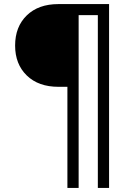

<svg xmlns="http://www.w3.org/2000/svg" viewBox="-20 -720 643 940"><path d="M266 -295Q168 -295 111 -350.5Q54 -406 54 -497Q54 -589 111 -644.5Q168 -700 266 -700H483V-646H340V-295ZM310 200V-700H365V200ZM459 200V-700H514V200Z"/></svg>

Font: Fustat Light
Style: Regular
Weight: 300
Designer: Mohamed Gaber, Khaled Hosny, Laura Garcia Mut
Foundry: Kief Type Foundry, Alif Type Foundry, Hard Type Foundry
Version: Version 1.007